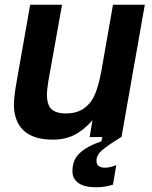

<svg xmlns="http://www.w3.org/2000/svg" viewBox="-20 -581 646 814"><path d="M459 -561H594L495 0H494Q434 37 411.5 57Q389 77 389 101Q389 130 426 130Q445 130 473 119L459 202Q423 213 387 213Q338 213 312.5 195Q287 177 287 144Q287 97 318 68Q349 39 410 18L414 0H360L372 -71Q334 -28 294.5 -8.5Q255 11 205 11Q76 11 47 -82Q39 -105 39 -137Q39 -171 51 -238L108 -561H243L185 -237Q179 -201 179 -178Q179 -145 192 -125Q211 -100 260 -100Q317 -100 351 -134Q372 -154 385 -187Q398 -220 409 -276Z"/></svg>

Font: Open Sauce One
Style: Bold Italic
Weight: 700
Italic angle: -10°
Designer: Alfredo Marco Pradil
Foundry: Creative Sauce Fz LLC
Version: Version 1.477